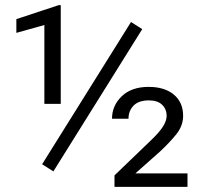

<svg xmlns="http://www.w3.org/2000/svg" viewBox="-20 -730 806 750"><path d="M535.6 -616.2 188.5 -60.5 144.5 -88.4 491.7 -644ZM217.3 -710V-324.2H153.3V-632.3L43.9 -601.6V-655.3L209.5 -710ZM712.4 -52.7V0H427.2V-44.9L567.9 -180.2Q602.5 -212.9 616.7 -235.8Q630.9 -258.8 630.9 -276.9Q630.9 -304.2 613 -321Q595.2 -337.9 562 -337.9Q521.5 -337.9 501.7 -317.4Q481.9 -296.9 481.9 -266.1H417.5Q417.5 -317.4 455.6 -354Q493.7 -390.6 560.5 -390.6Q623 -390.6 659.2 -360.4Q695.3 -330.1 695.3 -277.8Q695.3 -239.3 669.7 -206.8Q644 -174.3 603.5 -136.7L508.8 -52.7Z"/></svg>

Font: Vazirmatn UI FD Light
Style: Regular
Weight: 300
Designer: Saber Rastikerdar
Foundry: Saber Rastikerdar
Version: Version 33.003